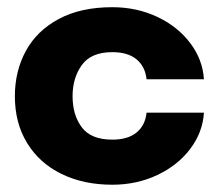

<svg xmlns="http://www.w3.org/2000/svg" viewBox="-20 -505 611 536"><path d="M21.5 -236.3Q21.5 -306.2 52 -362.5Q82.5 -418.9 143.8 -451.9Q205.1 -484.9 293.5 -484.9Q361.8 -484.9 419.2 -457.8Q476.6 -430.7 511.2 -384.5Q545.9 -338.4 549.3 -283.7H389.2Q385.3 -319.3 361.1 -339.4Q336.9 -359.4 293.5 -359.4Q234.4 -359.4 208.5 -323.5Q182.6 -287.6 182.6 -236.3Q182.6 -184.1 208.3 -149.7Q233.9 -115.2 293.5 -115.2Q336.9 -115.2 361.1 -135Q385.3 -154.8 389.2 -190.4H549.3Q545.9 -135.7 511.2 -89.6Q476.6 -43.5 419.2 -16.4Q361.8 10.7 293.5 10.7Q213.4 10.7 151.6 -19.5Q89.8 -49.8 55.7 -105.7Q21.5 -161.6 21.5 -236.3Z"/></svg>

Font: Glacial Indifference
Style: Bold
Weight: 700
Designer: Alfredo Marco Pradil
Foundry: Alfredo Marco Pradil
Version: Version 1.312